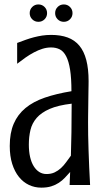

<svg xmlns="http://www.w3.org/2000/svg" viewBox="-20 -842 474 874"><path d="M296.9 0 299.3 -59.1Q287.6 -45.9 275.4 -33Q263.2 -20 248 -10Q232.9 0 213.6 6.1Q194.3 12.2 168 12.2Q137.7 12.2 111.6 -0.2Q85.4 -12.7 66.2 -36.6Q46.9 -60.5 35.6 -95.9Q24.4 -131.3 24.4 -177.7Q24.4 -236.8 42.5 -278.8Q60.5 -320.8 95.9 -350.1Q131.3 -379.4 183.8 -397.5Q236.3 -415.5 305.2 -426.8Q305.2 -485.8 299.1 -524.4Q293 -563 281.2 -585.7Q269.5 -608.4 252.2 -617.2Q234.9 -626 212.4 -626Q192.9 -626 173.3 -619.9Q153.8 -613.8 134.5 -603.5Q115.2 -593.3 95.9 -579.8Q76.7 -566.4 58.1 -551.8V-646.5Q78.6 -654.3 97.2 -660.9Q115.7 -667.5 134.5 -672.4Q153.3 -677.2 172.4 -680.2Q191.4 -683.1 212.9 -683.1Q255.9 -683.1 287.8 -671.4Q319.8 -659.7 341.1 -634.3Q362.3 -608.9 372.8 -568.8Q383.3 -528.8 383.3 -472.7Q383.3 -467.3 383.1 -454.6Q382.8 -441.9 382.6 -424.8Q382.3 -407.7 382.1 -388.2Q381.8 -368.7 381.6 -349.6Q381.3 -330.6 381.1 -313.7Q380.9 -296.9 380.9 -285.6Q380.9 -259.8 381.3 -227.3Q381.8 -194.8 383.1 -158.2Q384.3 -121.6 386 -81.5Q387.7 -41.5 390.1 0ZM302.7 -133.3Q304.2 -183.1 305.2 -240Q306.2 -296.9 306.2 -370.1Q244.1 -362.8 206.1 -346.2Q168 -329.6 147 -305.4Q126 -281.2 118.7 -250.5Q111.3 -219.7 111.3 -183.6Q111.3 -152.8 116.9 -127.9Q122.6 -103 133.3 -85.7Q144 -68.4 158.7 -59.1Q173.3 -49.8 191.9 -49.8Q212.9 -49.8 228.8 -57.4Q244.6 -64.9 257.6 -76.9Q270.5 -88.9 281.2 -103.8Q292 -118.7 302.7 -133.3ZM115.2 -782.2Q115.2 -798.8 126.7 -810.3Q138.2 -821.8 154.8 -821.8Q171.4 -821.8 182.9 -810.3Q194.3 -798.8 194.3 -782.2Q194.3 -765.6 182.9 -754.2Q171.4 -742.7 154.8 -742.7Q138.2 -742.7 126.7 -754.2Q115.2 -765.6 115.2 -782.2ZM231 -782.2Q231 -798.8 242.4 -810.3Q253.9 -821.8 270.5 -821.8Q287.1 -821.8 298.6 -810.3Q310.1 -798.8 310.1 -782.2Q310.1 -765.6 298.6 -754.2Q287.1 -742.7 270.5 -742.7Q253.9 -742.7 242.4 -754.2Q231 -765.6 231 -782.2Z"/></svg>

Font: Crushed
Style: Regular
Weight: 400
Width: 3
Designer: Astigmatic (AOETI)
Foundry: Astigmatic (AOETI)
Version: Version 001.000